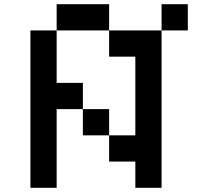

<svg xmlns="http://www.w3.org/2000/svg" viewBox="-20 -895 1040 915"><path d="M375 -375H500V-250H375ZM750 -875H875V-750H750ZM250 -875H500V-750H250ZM125 -750H250V-500H375V-375H250V0H125ZM500 -750H750V0H625V-125H500V-250H625V-625H500Z"/></svg>

Font: Pixel Operator Mono 8
Style: Regular
Weight: 400
Monospace: yes
Designer: Jayvee Enaguas (HarvettFox96)
Foundry: The Grandoplex Project
Version: Version 1.5.0 (October 25, 2015)